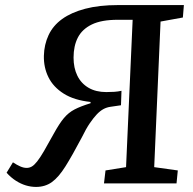

<svg xmlns="http://www.w3.org/2000/svg" viewBox="-20 -723 761 757"><path d="M503 -645H444Q380 -645 342 -626.5Q304 -608 287 -575Q270 -542 270 -496Q270 -455 285 -424.5Q300 -394 329 -377Q358 -360 399 -360Q417 -360 431 -361Q445 -362 459 -365L457 -308L416 -302Q401 -300 388 -293Q375 -286 362 -272.5Q349 -259 334 -237Q319 -215 303 -182Q265 -110 238 -67Q211 -24 184.5 -5Q158 14 122 14Q102 14 82 8Q62 2 42.5 -10.5Q23 -23 6 -42L31 -83Q46 -73 59.5 -67Q73 -61 85 -61Q96 -61 105.5 -66.5Q115 -72 126.5 -86.5Q138 -101 153.5 -127.5Q169 -154 192 -196Q214 -236 232 -257.5Q250 -279 274 -291.5Q298 -304 337 -316V-321Q272 -328 231 -354Q190 -380 171 -418.5Q152 -457 153 -503Q154 -547 171.5 -584.5Q189 -622 225 -648Q261 -674 316 -688.5Q371 -703 445 -703H705L701 -654L613 -638L588 -64L681 -51L676 0H390L396 -51L477 -64Z"/></svg>

Font: Literata 18pt Medium
Style: Italic
Weight: 500
Italic angle: -2°
Designer: Latin by Veronika Burian and Jose Scaglione. Greek by Irene Vlachou. Cyrillic by Vera Evstafieva
Foundry: TypeTogether
Version: Version 3.103;gftools[0.9.29]